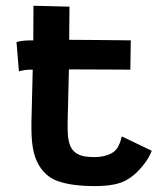

<svg xmlns="http://www.w3.org/2000/svg" viewBox="-20 -630 558 653"><path d="M210 -212.9V-193.4Q210 -145.5 224.1 -124.3Q238.3 -103 270 -97.7Q287.6 -95.7 301.8 -95.7Q335.9 -95.7 360.4 -109.4Q367.7 -113.3 373.3 -119.4Q378.9 -125.5 382.6 -132.8Q386.2 -140.1 388.2 -145.5Q390.1 -150.9 392.1 -158Q394 -165 394.5 -166L496.1 -117.2Q492.2 -106.9 483.9 -92Q475.6 -77.1 455.3 -54.4Q435.1 -31.7 410.2 -17.6Q375 2.9 302.7 2.9Q225.1 2.9 177.5 -13.7Q129.9 -30.3 106 -80.1Q86.9 -119.1 86.9 -194.3V-214.8Q89.8 -340.3 91.3 -393.1H84.5Q63.5 -393.1 44.4 -387.2L36.1 -486.8Q53.7 -492.7 85.9 -492.7H93.3Q93.3 -509.8 93.5 -551.5Q93.8 -593.3 93.8 -610.4L216.3 -607.4Q216.3 -561 215.3 -494.6Q238.8 -494.6 290 -494.1Q341.3 -493.7 382.8 -493.2Q424.3 -492.7 424.8 -492.7L423.3 -393.1Q389.6 -393.1 318.1 -393.6Q246.6 -394 214.4 -394Q212.9 -350.6 211.9 -292.7Q210.9 -234.9 210 -212.9Z"/></svg>

Font: Fantasque Sans Mono
Style: Bold
Weight: 700
Monospace: yes
Designer: Jany Belluz
Version: Version 1.8.0 ; ttfautohint (v1.8.2)